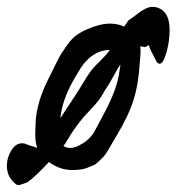

<svg xmlns="http://www.w3.org/2000/svg" viewBox="-63 -487 516 561"><path d="M122.1 -61.5Q128.9 -54.7 142.6 -54.7Q157.2 -54.7 175.8 -66.4Q188.5 -73.2 198.2 -83.5Q208 -93.8 211.9 -100.6Q215.8 -107.4 224.6 -124.5Q233.4 -141.6 237.3 -148.4Q279.3 -224.6 286.1 -279.3L289.1 -298.8Q281.2 -288.1 270 -267.1Q258.8 -246.1 251 -234.4Q244.1 -224.6 238.3 -213.9Q232.4 -203.1 224.1 -192.4Q215.8 -181.6 196.3 -161.1Q159.2 -123 127 -66.4ZM257.8 -340.8Q246.1 -341.8 228.5 -335.9Q192.4 -322.3 168 -280.3Q166 -277.3 152.3 -253.9Q118.2 -193.4 113.3 -141.6L158.2 -210Q166 -221.7 178.2 -242.2Q190.4 -262.7 200.7 -276.9Q210.9 -291 225.6 -304.7Q251 -330.1 257.8 -340.8ZM-43 -2.9Q-43 -25.4 -30.3 -46.9Q-17.6 -68.4 2 -68.4Q8.8 -68.4 14.6 -65.4Q21.5 -62.5 28.8 -60.5Q36.1 -58.6 45.9 -54.7Q40 -70.3 40 -95.7Q40 -100.6 40.5 -110.8Q41 -121.1 41 -127Q43 -187.5 80.1 -259.8Q85 -269.5 97.7 -295.4Q110.4 -321.3 116.2 -330.6Q122.1 -339.8 134.3 -356.9Q146.5 -374 160.6 -384.3Q174.8 -394.5 193.4 -402.3Q229.5 -418 258.8 -418Q281.2 -418 299.8 -409.2L312.5 -427.7Q319.3 -431.6 342.3 -449.2Q365.2 -466.8 381.8 -466.8H387.7Q432.6 -460 432.6 -399.4Q432.6 -366.2 423.3 -333.5Q414.1 -300.8 403.3 -300.8Q396.5 -300.8 392.6 -310.5Q377 -338.9 372.1 -353.5Q371.1 -356.4 368.2 -353.5Q366.2 -352.5 365.2 -351.6Q363.3 -348.6 356 -350.1Q348.6 -351.6 346.7 -351.6Q347.7 -347.7 347.7 -337.9Q347.7 -328.1 345.7 -306.6Q341.8 -241.2 327.1 -194.8Q312.5 -148.4 277.3 -89.8Q274.4 -85 267.1 -72.8Q259.8 -60.5 257.3 -55.7Q254.9 -50.8 248 -40.5Q241.2 -30.3 236.8 -26.4Q232.4 -22.5 224.6 -14.6Q216.8 -6.8 209.5 -3.9Q202.1 -1 192.9 2.9Q183.6 6.8 172.4 8.3Q161.1 9.8 148.4 9.8Q111.3 9.8 80.1 -13.7Q36.1 33.2 16.6 45.9Q12.7 46.9 3.9 50.3Q-4.9 53.7 -8.8 53.7Q-13.7 53.7 -15.6 51.8Q-43 31.2 -43 -2.9Z"/></svg>

Font: Essays1743
Style: Italic
Weight: 500
Italic angle: -10°
Designer: Based on the typeface in a 1743 English translation of the essays of Montaigne.  PostScript/TrueType font designed by Jo
Version: Version 002.100